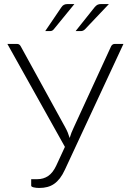

<svg xmlns="http://www.w3.org/2000/svg" viewBox="-20 -925 642 951"><path d="M165 -37.5Q195 -37.5 218.5 -53.2Q242 -69 259 -105.5L301.5 -197.5L16.5 -707.5H64Q71 -707.5 75.5 -704.2Q80 -701 83 -695L303.5 -293.5Q310.5 -281 315.8 -268Q321 -255 325 -241.5Q329 -254.5 334 -267.8Q339 -281 345.5 -294L530 -695Q532.5 -700.5 537.2 -704Q542 -707.5 549 -707.5H591.5L301.5 -84.5Q290 -59.5 276.8 -42.2Q263.5 -25 248 -14.2Q232.5 -3.5 214.2 1.2Q196 6 174.5 6Q158.5 6 146.5 3Q134.5 0 134.5 -5.5V-37.5ZM348.5 -905 246 -779.5Q242 -775 237.8 -773Q233.5 -771 227.5 -771H204L284 -889Q289.5 -897.5 296.8 -901.2Q304 -905 316 -905ZM519.5 -905 400.5 -779.5Q391.5 -771 380.5 -771H354.5L448.5 -889Q455.5 -897.5 462.5 -901.2Q469.5 -905 481.5 -905Z"/></svg>

Font: Lato Light
Style: Regular
Weight: 300
Designer: Lukasz Dziedzic
Foundry: tyPoland Lukasz Dziedzic
Version: Version 2.007; 2014-02-27